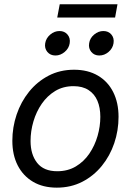

<svg xmlns="http://www.w3.org/2000/svg" viewBox="-20 -864 611 896"><path d="M245.1 11.7Q180.7 11.7 134.3 -15.6Q87.9 -43 62.7 -92Q37.6 -141.1 37.6 -207Q37.6 -270 57.6 -329.3Q77.6 -388.7 115.5 -435.8Q153.3 -482.9 206.5 -510.7Q259.8 -538.6 325.7 -538.6Q390.1 -538.6 436.8 -511.2Q483.4 -483.9 508.3 -434.3Q533.2 -384.8 533.2 -318.8Q533.2 -254.9 513.2 -195.8Q493.2 -136.7 455.1 -89.8Q417 -43 363.8 -15.6Q310.5 11.7 245.1 11.7ZM247.1 -64.9Q296.4 -64.9 334 -87.4Q371.6 -109.9 397 -147.2Q422.4 -184.6 435.3 -229.5Q448.2 -274.4 448.2 -318.8Q448.2 -361.8 434.6 -393.8Q420.9 -425.8 393.1 -443.8Q365.2 -461.9 323.2 -461.9Q274.9 -461.9 237.8 -439.5Q200.7 -417 175 -379.9Q149.4 -342.8 136 -297.4Q122.6 -252 122.6 -206.1Q122.6 -143.1 153.3 -104Q184.1 -64.9 247.1 -64.9ZM443.4 -605Q419.9 -605 406 -621.8Q392.1 -638.7 396 -662.1Q399.4 -686 419.2 -702.6Q439 -719.2 462.4 -719.2Q486.3 -719.2 500 -702.6Q513.7 -686 509.8 -662.1Q506.3 -638.7 486.8 -621.8Q467.3 -605 443.4 -605ZM238.8 -605Q214.8 -605 200.9 -621.8Q187 -638.7 190.9 -662.1Q194.8 -686 214.4 -702.6Q233.9 -719.2 257.8 -719.2Q281.2 -719.2 295.2 -702.6Q309.1 -686 305.2 -662.1Q301.8 -638.7 282 -621.8Q262.2 -605 238.8 -605ZM528.3 -844.2 517.1 -782.2H247.1L258.8 -844.2Z"/></svg>

Font: Inter 24pt
Style: Italic
Weight: 400
Italic angle: -9.3988°
Designer: Rasmus Andersson
Foundry: rsms
Version: Version 4.001;git-66647c0bb